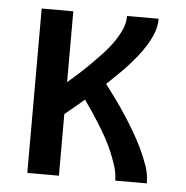

<svg xmlns="http://www.w3.org/2000/svg" viewBox="-43 -562 587 605"><g transform="rotate(5 250.0 -260.0)"><path d="M65 0V-520H165V-296Q184 -312 201.5 -328Q219 -344 236 -361Q253 -378 269.5 -395.5Q286 -413 300 -432.5Q314 -452 324.5 -474Q335 -496 335 -520H435Q435 -497 427 -476Q419 -455 407 -435.5Q395 -416 381 -398.5Q367 -381 352 -364.5Q337 -348 320.5 -332.5Q304 -317 288 -301Q305 -279 322 -255.5Q339 -232 354.5 -208Q370 -184 384.5 -159.5Q399 -135 411.5 -109Q424 -83 433.5 -56Q443 -29 443 0H343Q343 -23 336 -45Q329 -67 320 -88.5Q311 -110 300 -130Q289 -150 277 -169.5Q265 -189 252 -208.5Q239 -228 226 -246Q211 -233 196 -220.5Q181 -208 165 -195V0Z"/></g></svg>

Font: Iosevka Curly Slab Semibold
Style: Regular
Weight: 600
Monospace: yes
Designer: Belleve Invis
Foundry: Belleve Invis
Version: Version 22.1.2; ttfautohint (v1.8.4)